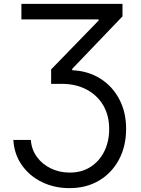

<svg xmlns="http://www.w3.org/2000/svg" viewBox="-20 -747 722 982"><path d="M335.2 215.2Q257.5 215.2 193.9 183.9Q130.3 152.7 91.4 97.1Q52.6 41.5 48.3 -31.2H137.8Q141.3 18.1 168.9 55.8Q196.4 93.4 240.4 114.5Q284.4 135.7 336.6 135.7Q398.4 135.7 443.7 106.2Q489 76.7 513.7 26.5Q538.4 -23.8 538.4 -86.6Q538.4 -157.7 507.3 -209.5Q476.2 -261.4 421.5 -289.8Q366.8 -318.2 295.5 -318.2H241.5V-392L484.4 -642V-647.7H89.5V-727.3H606.5V-663.4L349.4 -394.9V-387.8Q430.4 -384.2 492.5 -345.3Q554.7 -306.5 589.8 -240.1Q625 -173.7 625 -88.1Q625 0 588.8 68.5Q552.6 137.1 487.4 176.1Q422.2 215.2 335.2 215.2Z"/></svg>

Font: Linik Sans
Style: Regular
Weight: 400
Designer: Rasmus Andersson (font), Marc Monis (original base), Kil Hyung-jin (Pretendard portions), Cristiano Sobral (main changes
Foundry: rsms
Version: Version 3.018;May 31, 2022;FontCreator 14.0.0.2814 64-bit; t